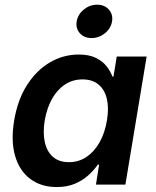

<svg xmlns="http://www.w3.org/2000/svg" viewBox="-20 -772 652 803"><path d="M217.8 10.3Q152.3 10.3 107.2 -23.2Q62 -56.6 43.5 -118.9Q24.9 -181.2 39.1 -267.6Q53.7 -355 93.3 -416.7Q132.8 -478.5 189 -511.2Q245.1 -543.9 309.1 -543.9Q352.5 -543.9 380.9 -530Q409.2 -516.1 425.5 -495.1Q441.9 -474.1 450.2 -451.7H454.6L468.3 -535.6H593.3L504.4 0H381.3L394.5 -83.5H389.2Q373 -60.1 349.1 -38.6Q325.2 -17.1 292.7 -3.4Q260.3 10.3 217.8 10.3ZM268.1 -93.8Q309.1 -93.8 341.8 -115.7Q374.5 -137.7 396.5 -176.8Q418.5 -215.8 427.2 -268.1Q436 -320.3 426.8 -358.9Q417.5 -397.5 391.8 -418.7Q366.2 -439.9 325.2 -439.9Q283.7 -439.9 251.2 -418.2Q218.8 -396.5 197.3 -357.9Q175.8 -319.3 167 -268.1Q158.7 -216.3 167.5 -177Q176.3 -137.7 201.7 -115.7Q227.1 -93.8 268.1 -93.8ZM362.8 -612.8Q332 -612.8 314 -633.1Q295.9 -653.3 300.8 -682.6Q305.7 -711.9 330.6 -732.2Q355.5 -752.4 386.2 -752.4Q417 -752.4 435.1 -732.2Q453.1 -711.9 448.7 -682.6Q443.8 -653.3 418.9 -633.1Q394 -612.8 362.8 -612.8Z"/></svg>

Font: Inter 20pt SemiBold
Style: Italic
Weight: 600
Italic angle: -9.3988°
Version: Version 4.001;git-66647c0bb